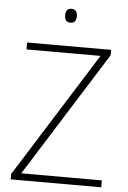

<svg xmlns="http://www.w3.org/2000/svg" viewBox="-60 -952 663 995"><g transform="rotate(5 271.5 -454.0)"><path d="M505 0H34V-28L442 -678H57V-714H494V-686L86 -36H505ZM271 -908Q288 -908 295 -898Q302 -888 302 -872Q302 -856 295 -846Q288 -836 271 -836Q255 -836 248 -846Q241 -856 241 -872Q241 -888 248 -898Q255 -908 271 -908Z"/></g></svg>

Font: Noto Sans Disp ExtLt
Style: Regular
Weight: 200
Designer: Monotype Design Team
Foundry: Monotype Imaging Inc.
Version: Version 2.000;GOOG;noto-source:20170915:90ef993387c0